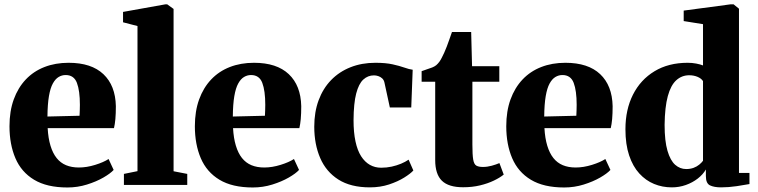

<svg xmlns="http://www.w3.org/2000/svg" viewBox="-20 -838 3434 870"><path d="M285.5 11.5Q192.5 11.5 134.5 -23.5Q76.5 -58.5 49.8 -121.2Q23 -184 23 -266Q23 -334 42.2 -387.2Q61.5 -440.5 96.8 -477.8Q132 -515 181.2 -534.2Q230.5 -553.5 291 -553.5Q394 -553.5 448.5 -502Q503 -450.5 505 -357Q505 -323 502.8 -298.5Q500.5 -274 496.5 -257.5H196Q198.5 -211.5 208.8 -177.8Q219 -144 236.5 -122Q254 -100 279.2 -89.5Q304.5 -79 337.5 -79Q373 -79 411.5 -91Q450 -103 472 -117.5L495 -68Q480.5 -52 448.5 -33.5Q416.5 -15 374 -1.8Q331.5 11.5 285.5 11.5ZM195 -310 340.5 -313.5Q341 -326 341.5 -338Q342 -350 342 -363Q342 -427 328.5 -462.5Q315 -498 277.5 -498Q260.5 -498 245.8 -489.2Q231 -480.5 219.5 -459.8Q208 -439 201.8 -402.5Q195.5 -366 195 -310Z M603 -62.5V-720L537.5 -737V-784L730 -818.5H737.5L766.5 -797.5V-62L828.5 -50V0H541.5V-50Z M1125.5 11.5Q1032.5 11.5 974.5 -23.5Q916.5 -58.5 889.8 -121.2Q863 -184 863 -266Q863 -334 882.2 -387.2Q901.5 -440.5 936.8 -477.8Q972 -515 1021.2 -534.2Q1070.5 -553.5 1131 -553.5Q1234 -553.5 1288.5 -502Q1343 -450.5 1345 -357Q1345 -323 1342.8 -298.5Q1340.5 -274 1336.5 -257.5H1036Q1038.5 -211.5 1048.8 -177.8Q1059 -144 1076.5 -122Q1094 -100 1119.2 -89.5Q1144.5 -79 1177.5 -79Q1213 -79 1251.5 -91Q1290 -103 1312 -117.5L1335 -68Q1320.5 -52 1288.5 -33.5Q1256.5 -15 1214 -1.8Q1171.5 11.5 1125.5 11.5ZM1035 -310 1180.5 -313.5Q1181 -326 1181.5 -338Q1182 -350 1182 -363Q1182 -427 1168.5 -462.5Q1155 -498 1117.5 -498Q1100.5 -498 1085.8 -489.2Q1071 -480.5 1059.5 -459.8Q1048 -439 1041.8 -402.5Q1035.5 -366 1035 -310Z M1656 11Q1569 11 1513.2 -24.5Q1457.5 -60 1430.8 -122.2Q1404 -184.5 1404 -264Q1404 -330.5 1423.8 -383.8Q1443.5 -437 1480.2 -475Q1517 -513 1568 -533.2Q1619 -553.5 1681 -553.5Q1727.5 -553.5 1759 -546.5Q1790.5 -539.5 1812.2 -531.8Q1834 -524 1850 -522L1843.5 -351H1746.5L1722 -464Q1719.5 -475.5 1711.8 -482.8Q1704 -490 1694 -493.2Q1684 -496.5 1674.5 -496.5Q1647 -496.5 1626.2 -477.5Q1605.5 -458.5 1594 -414.2Q1582.5 -370 1582 -293.5Q1582 -238 1590.8 -197.2Q1599.5 -156.5 1616.2 -130.2Q1633 -104 1656 -91Q1679 -78 1707 -78Q1732 -78 1754.8 -83Q1777.5 -88 1797.2 -96.2Q1817 -104.5 1831.5 -114.5L1853 -65.5Q1840.5 -51.5 1811.8 -33.5Q1783 -15.5 1743 -2.2Q1703 11 1656 11Z M2078.5 10.5Q2012.5 10.5 1982.2 -19.2Q1952 -49 1952 -112.5V-467.5H1890.5V-515.5Q1903 -520.5 1915.2 -524.2Q1927.5 -528 1938.2 -532.2Q1949 -536.5 1956.5 -542.5Q1964.5 -549.5 1970.8 -558Q1977 -566.5 1982.2 -577.2Q1987.5 -588 1993 -599.5Q1998.5 -611.5 2004.5 -627.2Q2010.5 -643 2016.5 -660.2Q2022.5 -677.5 2028 -693H2115L2119 -538H2242.5V-467.5H2120.5V-183.5Q2120.5 -136.5 2124.2 -115Q2128 -93.5 2138.5 -87.5Q2149 -81.5 2168 -81.5Q2188 -81.5 2208 -87Q2228 -92.5 2243 -99L2262.5 -47Q2245.5 -33 2218 -19.8Q2190.5 -6.5 2155.2 2Q2120 10.5 2078.5 10.5Z M2536.5 11.5Q2443.5 11.5 2385.5 -23.5Q2327.5 -58.5 2300.8 -121.2Q2274 -184 2274 -266Q2274 -334 2293.2 -387.2Q2312.5 -440.5 2347.8 -477.8Q2383 -515 2432.2 -534.2Q2481.5 -553.5 2542 -553.5Q2645 -553.5 2699.5 -502Q2754 -450.5 2756 -357Q2756 -323 2753.8 -298.5Q2751.5 -274 2747.5 -257.5H2447Q2449.5 -211.5 2459.8 -177.8Q2470 -144 2487.5 -122Q2505 -100 2530.2 -89.5Q2555.5 -79 2588.5 -79Q2624 -79 2662.5 -91Q2701 -103 2723 -117.5L2746 -68Q2731.5 -52 2699.5 -33.5Q2667.5 -15 2625 -1.8Q2582.5 11.5 2536.5 11.5ZM2446 -310 2591.5 -313.5Q2592 -326 2592.5 -338Q2593 -350 2593 -363Q2593 -427 2579.5 -462.5Q2566 -498 2528.5 -498Q2511.5 -498 2496.8 -489.2Q2482 -480.5 2470.5 -459.8Q2459 -439 2452.8 -402.5Q2446.5 -366 2446 -310Z M3024 11Q2981.5 11 2943.8 -4.5Q2906 -20 2876.8 -52Q2847.5 -84 2830.8 -133.8Q2814 -183.5 2814 -252.5Q2814 -341.5 2848.2 -409.2Q2882.5 -477 2945.8 -515.2Q3009 -553.5 3096 -553.5Q3116 -553.5 3134.5 -550Q3153 -546.5 3165.5 -541.5V-728.5L3078 -742.5V-790L3291 -818.5H3304L3328.5 -798.5V-54.5H3376V-4Q3355.5 0 3318.5 5.5Q3281.5 11 3247.5 11Q3216 11 3197.2 2Q3178.5 -7 3178.5 -40V-70Q3165.5 -47.5 3141.8 -29Q3118 -10.5 3087.8 0.2Q3057.5 11 3024 11ZM3089 -72Q3108 -72 3122.8 -77.5Q3137.5 -83 3148.2 -91.8Q3159 -100.5 3165.5 -109.5V-470.5Q3158 -482.5 3140.8 -489.8Q3123.5 -497 3103 -497Q3069.5 -497 3044.5 -474.5Q3019.5 -452 3006 -402.5Q2992.5 -353 2991.5 -272.5Q2991.5 -199 3004.5 -154.8Q3017.5 -110.5 3039.5 -91.2Q3061.5 -72 3089 -72Z"/></svg>

Font: Merriweather 60pt Black
Style: Regular
Weight: 900
Version: Version 2.100